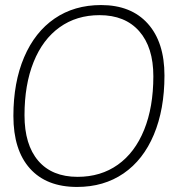

<svg xmlns="http://www.w3.org/2000/svg" viewBox="-20 -730 720 760"><path d="M33 -271Q33 -404 75.5 -503.5Q118 -603 196 -656.5Q274 -710 380 -710Q499 -710 565 -636.5Q631 -563 631 -431Q631 -297 589 -197Q547 -97 469 -43.5Q391 10 285 10Q164 10 98.5 -63Q33 -136 33 -271ZM587 -428Q587 -543 531 -606.5Q475 -670 374 -670Q283 -670 216 -622Q149 -574 113 -484.5Q77 -395 77 -274Q77 -157 131.5 -93.5Q186 -30 287 -30Q379 -30 446.5 -78Q514 -126 550.5 -216Q587 -306 587 -428Z"/></svg>

Font: Krub ExtraLight
Style: Italic
Weight: 275
Italic angle: -8°
Designer: Ekaluck Peanpanawate
Foundry: Cadson Demak Co.,Ltd.
Version: Version 1.000; ttfautohint (v1.6)